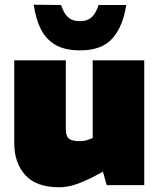

<svg xmlns="http://www.w3.org/2000/svg" viewBox="-20 -779 672 808"><path d="M229 9Q132 9 86 -42.5Q40 -94 40 -176V-525H257V-234Q257 -206 270 -195.5Q283 -185 314 -185Q325 -185 334 -186.5Q343 -188 351 -191L370 -198V-525H587V0H429L401 -100L440 -71L371 -34Q334 -15 299 -3Q264 9 229 9ZM317 -567Q252 -567 212 -591Q172 -615 151 -658Q130 -701 122 -759L237 -758Q245 -734 255.5 -719Q266 -704 281 -697Q296 -690 317 -690Q337 -690 351.5 -697Q366 -704 376.5 -719Q387 -734 395 -758H511Q499 -671 454.5 -619Q410 -567 317 -567Z"/></svg>

Font: REM Medium Black
Style: Regular
Weight: 900
Version: Version 1.005;gftools[0.9.28]